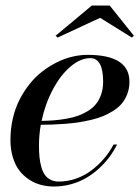

<svg xmlns="http://www.w3.org/2000/svg" viewBox="-20 -670 510 700"><path d="M345 -605 189.9 -533 182.9 -539.8 314.9 -649.9H379.9L468 -539.8L460.9 -533ZM122.1 -139.9Q122.1 -116.2 123.9 -97.7Q125.7 -79.1 130.5 -61.8Q135.3 -44.4 143.2 -33.1Q151.1 -21.7 163.9 -14.9Q176.8 -8.1 194.1 -8.1Q226.8 -8.1 257.8 -19Q288.8 -30 313.8 -49.1Q338.9 -68.1 359.1 -91.8Q379.4 -115.5 394 -143.1H407Q394.8 -119.1 378.8 -97.5Q362.8 -75.9 341.1 -56Q319.3 -36.1 294.8 -21.6Q270.3 -7.1 239.7 1.5Q209.2 10 177 10Q152.1 10 129.3 4Q106.4 -2 86.1 -15.3Q65.7 -28.6 50.7 -48.1Q35.6 -67.6 26.9 -96.3Q18.1 -125 18.1 -159.9Q18.1 -200.2 26.7 -237.8Q35.4 -275.4 50.9 -305.9Q66.4 -336.4 87.4 -362.9Q108.4 -389.4 133.4 -408.8Q158.4 -428.2 186 -442.1Q213.6 -456.1 242.3 -463Q271 -470 299.1 -470Q451.9 -470 451.9 -372.1Q451.9 -348.4 444.5 -328.4Q437 -308.3 424.9 -293.6Q412.8 -278.8 394.3 -266.8Q375.7 -254.9 356.3 -246.8Q336.9 -238.8 312 -232.9Q287.1 -227.1 265.4 -223.8Q243.7 -220.5 217 -218.5Q190.4 -216.6 171.1 -215.9Q151.9 -215.3 128.7 -215.1Q122.1 -176.3 122.1 -139.9ZM309.1 -458Q273.4 -458 237.2 -427.4Q200.9 -396.7 172.9 -344.1Q144.8 -291.5 131.6 -229.2Q156.2 -229.7 176.9 -231.3Q197.5 -232.9 221.3 -237.1Q245.1 -241.2 263.7 -247.7Q282.2 -254.2 300.2 -265.1Q318.1 -276.1 329.8 -290.5Q341.6 -304.9 348.8 -325.7Q356 -346.4 356 -372.1Q356 -458 309.1 -458Z"/></svg>

Font: Bodoni* 16
Style: Italic
Weight: 400
Italic angle: -13°
Version: Version 2.000